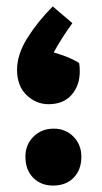

<svg xmlns="http://www.w3.org/2000/svg" viewBox="-20 -570 316 597"><path d="M33 -353Q33 -401 65.5 -452.5Q98 -504 144 -550L205 -498Q171 -451 147 -407Q199 -392 226 -374Q228 -365 228 -348Q228 -304 202.5 -275Q177 -246 131 -246Q92 -246 62.5 -274.5Q33 -303 33 -353ZM233 -83Q233 -42 209 -17.5Q185 7 145 7Q107 7 83 -17.5Q59 -42 59 -83Q59 -120 84 -145Q109 -170 147 -170Q184 -170 208.5 -145Q233 -120 233 -83Z"/></svg>

Font: Lalezar
Style: Regular
Weight: 400
Designer: Borna Izadpanah
Foundry: Borna Izadpanah
Version: Version 1.003